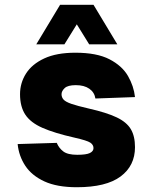

<svg xmlns="http://www.w3.org/2000/svg" viewBox="-20 -773 640 805"><path d="M302 12Q219 12 166 -12.5Q113 -37 86 -78Q59 -119 54 -169L218 -174Q227 -152 245.5 -138Q264 -124 304 -124Q342 -124 357 -131.5Q372 -139 372 -152Q372 -166 358.5 -175Q345 -184 292 -196Q208 -215 158 -237Q108 -259 86 -292.5Q64 -326 64 -378Q64 -425 89 -464.5Q114 -504 165.5 -528Q217 -552 296 -552Q386 -552 439 -524.5Q492 -497 516.5 -454.5Q541 -412 546 -366L380 -360Q376 -386 354.5 -401Q333 -416 298 -416Q264 -416 251 -403.5Q238 -391 238 -378Q238 -365 246.5 -355.5Q255 -346 279.5 -337.5Q304 -329 352 -318Q427 -301 469 -281Q511 -261 528.5 -231.5Q546 -202 546 -156Q546 -78 485.5 -33Q425 12 302 12ZM132 -587 232 -753H372L472 -587H354L302 -671L250 -587Z"/></svg>

Font: Geist Mono Black
Style: Regular
Weight: 900
Monospace: yes
Designer: Basement.studio, Andrés Briganti, Mateo Zaragoza
Foundry: Basement.studio, Vercel, Andrés Briganti, Guido Ferreyra, Mateo Zaragoza
Version: Version 1.500; ttfautohint (v1.8.4.7-5d5b)